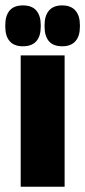

<svg xmlns="http://www.w3.org/2000/svg" viewBox="-39 -708 323 728"><path d="M39.5 0V-498H206V0ZM47.5 -532.5Q14.5 -532.5 -2.2 -551.8Q-19 -571 -19 -607V-612.5Q-19 -648.5 -2.5 -668Q14 -687.5 48 -687.5Q82 -687.5 98.8 -668Q115.5 -648.5 115.5 -612.5V-607Q115.5 -571 98.8 -551.8Q82 -532.5 47.5 -532.5ZM197 -532.5Q163 -532.5 146.5 -551.8Q130 -571 130 -607V-612.5Q130 -648.5 146.8 -668Q163.5 -687.5 196.5 -687.5Q230 -687.5 247 -668Q264 -648.5 264 -612.5V-607Q264 -571 247 -551.8Q230 -532.5 197 -532.5Z"/></svg>

Font: Anek Odia SemiCondensed ExtraBold
Style: Regular
Weight: 800
Width: 4
Designer: Yesha Goshar & Mahesh Sahu (Odia), Yesha Goshar (Latin)
Foundry: Ek Type
Version: Version 1.003